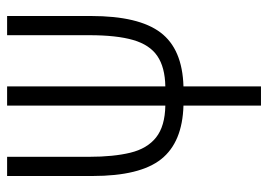

<svg xmlns="http://www.w3.org/2000/svg" viewBox="-127 -627 754 540"><g transform="rotate(-90 250.0 -357.0)"><path d="M223 -218Q120 -221 72.5 -280.5Q25 -340 25 -474V-714H79V-483Q79 -415 90.5 -367.5Q102 -320 133.5 -295Q165 -270 223 -269V-714H277V-269Q331 -270 362.5 -291.5Q394 -313 407.5 -359.5Q421 -406 421 -483V-714H475V-478Q475 -344 428.5 -282.5Q382 -221 277 -218V0H223Z"/></g></svg>

Font: Noto Sans Mono ExtraCondensed Light
Style: Regular
Weight: 300
Width: 2
Designer: Monotype Design Team
Foundry: Monotype Imaging Inc.
Version: Version 2.014; ttfautohint (v1.8.4.7-5d5b)